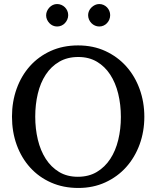

<svg xmlns="http://www.w3.org/2000/svg" viewBox="-20 -911 771 947"><path d="M576.2 -334Q576.2 -395 563 -449Q549.8 -502.9 523.4 -543.2Q497.1 -583.5 457.8 -606.7Q418.5 -629.9 366.2 -629.9Q312 -629.9 272 -606.4Q231.9 -583 205.6 -542.7Q179.2 -502.4 166.5 -449Q153.8 -395.5 153.8 -335.9Q153.8 -275.9 166.7 -221.9Q179.7 -168 205.8 -127.4Q231.9 -86.9 271.2 -63Q310.5 -39.1 363.8 -39.1Q418 -39.1 457.8 -63Q497.6 -86.9 523.9 -127.2Q550.3 -167.5 563.2 -220.9Q576.2 -274.4 576.2 -334ZM691.9 -335Q691.9 -262.2 668.5 -198.2Q645 -134.3 602.3 -86.7Q559.6 -39.1 499.5 -11.5Q439.5 16.1 366.2 16.1Q292.5 16.1 232.2 -10.5Q171.9 -37.1 128.9 -84.5Q85.9 -131.8 62.5 -196Q39.1 -260.3 39.1 -335.9Q39.1 -409.2 62 -473.1Q85 -537.1 127.4 -584.7Q169.9 -632.3 230.2 -659.7Q290.5 -687 365.2 -687Q439.5 -687 499.8 -659.2Q560.1 -631.3 602.8 -583.5Q645.5 -535.6 668.7 -471.7Q691.9 -407.7 691.9 -335ZM316.4 -836.4Q316.4 -825.2 312 -814.9Q307.6 -804.7 300.3 -796.9Q293 -789.1 283 -784.7Q272.9 -780.3 261.7 -780.3Q250.5 -780.3 240.7 -784.7Q231 -789.1 223.6 -796.9Q216.3 -804.7 211.9 -814.5Q207.5 -824.2 207.5 -835.4Q207.5 -846.2 211.9 -856.2Q216.3 -866.2 223.6 -874Q231 -881.8 240.7 -886.5Q250.5 -891.1 261.7 -891.1Q272.9 -891.1 283 -886.7Q293 -882.3 300.3 -875Q307.6 -867.7 312 -857.7Q316.4 -847.7 316.4 -836.4ZM523.4 -836.4Q523.4 -825.2 519.3 -814.9Q515.1 -804.7 507.8 -796.9Q500.5 -789.1 490.7 -784.7Q481 -780.3 469.7 -780.3Q458.5 -780.3 448.5 -784.7Q438.5 -789.1 430.9 -796.9Q423.3 -804.7 418.9 -814.9Q414.6 -825.2 414.6 -836.4Q414.6 -846.7 418.9 -856.7Q423.3 -866.7 431.2 -874.3Q439 -881.8 448.7 -886.5Q458.5 -891.1 469.7 -891.1Q481 -891.1 490.7 -886.7Q500.5 -882.3 507.8 -874.8Q515.1 -867.2 519.3 -857.2Q523.4 -847.2 523.4 -836.4Z"/></svg>

Font: Charis SIL Viet
Style: Regular
Weight: 400
Foundry: SIL International
Version: Version 5.000